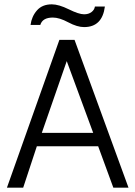

<svg xmlns="http://www.w3.org/2000/svg" viewBox="-20 -866 625 886"><path d="M224 -785Q176 -785 166 -751H121Q126 -790 150.5 -818Q175 -846 219 -846Q251 -846 297.5 -823Q344 -800 368 -800Q389 -800 402.5 -810.5Q416 -821 418 -836H464Q452 -741 368 -741Q336 -741 295 -763Q254 -785 224 -785ZM503 0 433 -191H150L87 0H12L254 -682H324L573 0ZM173 -253H410L288 -584Z"/></svg>

Font: Didact Gothic
Style: Regular
Weight: 400
Designer: Daniel Johnson
Foundry: Daniel Johnson
Version: Version 2.101;PS 002.101;hotconv 1.0.88;makeotf.lib2.5.64775